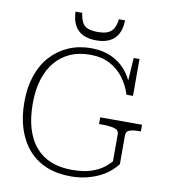

<svg xmlns="http://www.w3.org/2000/svg" viewBox="-99 -1002 969 1102"><g transform="rotate(10 386.0 -451.0)"><path d="M654 -269V-101Q640 -82 616.5 -61Q593 -40 559 -22.5Q525 -5 481.5 6Q438 17 386 17Q309 17 247 -8Q185 -33 141.5 -82Q98 -131 75 -200.5Q52 -270 52 -358Q52 -444 75.5 -512.5Q99 -581 143 -629Q187 -677 246.5 -702.5Q306 -728 377 -728Q441 -728 491 -706.5Q541 -685 576 -645.5Q611 -606 630 -553L615 -540L626 -715H660V-500H622Q605 -554 572.5 -597Q540 -640 492 -665Q444 -690 377 -690Q313 -690 262.5 -668Q212 -646 176 -603.5Q140 -561 120.5 -499.5Q101 -438 101 -357Q101 -276 119.5 -213.5Q138 -151 174 -108Q210 -65 263.5 -43Q317 -21 387 -21Q456 -21 501 -36.5Q546 -52 573 -73.5Q600 -95 612 -110V-269Q612 -292 585.5 -299.5Q559 -307 517 -307H496V-346H740V-307H729Q694 -307 674 -299.5Q654 -292 654 -269ZM396 -777Q441 -777 472.5 -792Q504 -807 521.5 -838.5Q539 -870 540 -919H504Q500 -886 488.5 -865.5Q477 -845 455 -835.5Q433 -826 397 -826Q360 -826 338 -835Q316 -844 305.5 -865Q295 -886 290 -919H251Q253 -870 270.5 -838.5Q288 -807 319.5 -792Q351 -777 396 -777Z"/></g></svg>

Font: Roboto Serif Thin
Style: Regular
Weight: 250
Designer: Greg Gazdowicz
Foundry: Commercial Type
Version: Version 1.004